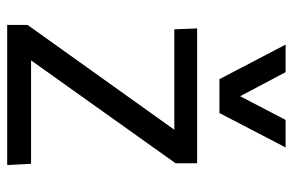

<svg xmlns="http://www.w3.org/2000/svg" viewBox="-160 -654 814 534"><g transform="rotate(90 247.0 -387.0)"><path d="M49.3 0V-56.6L340.8 -464.8H61.5L59.1 -528.3H434.1V-468.3L147.9 -66.4H435.5L439 0ZM200.2 -590.3 104 -774.4H180.7L247.6 -647.9L313.5 -774.4H390.1L294.4 -590.3Z"/></g></svg>

Font: Comme
Style: Regular
Weight: 400
Designer: Vernon Adams
Foundry: Vernon Adams
Version: Version 1.000;gftools[0.9.27]